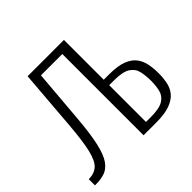

<svg xmlns="http://www.w3.org/2000/svg" viewBox="-146 -735 897 897"><g transform="rotate(-45 303.0 -286.5)"><path d="M4 5V-36Q41 -36 63 -56Q85 -76 97.5 -128.5Q110 -181 118 -280L142 -578H382V-315H417Q474 -315 507.5 -302Q541 -289 557.5 -266.5Q574 -244 579.5 -215.5Q585 -187 585 -155Q585 -125 579.5 -97Q574 -69 557 -47.5Q540 -26 505.5 -13Q471 0 414 0H330V-537H189L167 -274Q159 -178 146 -122Q133 -66 113.5 -39Q94 -12 68.5 -3.5Q43 5 10 5ZM382 -36H414Q470 -36 495.5 -51.5Q521 -67 528 -94Q535 -121 535 -155Q535 -190 528.5 -218Q522 -246 496.5 -262.5Q471 -279 414 -279H382Z"/></g></svg>

Font: Oswald ExtraLight
Style: Regular
Weight: 250
Designer: Vernon Adams
Foundry: Vernon Adams
Version: Version 4.100; ttfautohint (v1.8.1.43-b0c9)